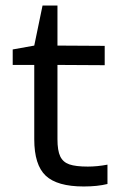

<svg xmlns="http://www.w3.org/2000/svg" viewBox="-20 -667 449 695"><path d="M104 -163V-432H26V-488L104 -502L134 -647H188V-502L359 -501V-431L188 -432V-163Q188 -122 198 -101Q208 -80 231 -72Q254 -64 298 -64Q332 -64 369 -71V-1Q333 8 283 8Q187 8 145.5 -31Q104 -70 104 -163Z"/></svg>

Font: Rhodium Libre
Style: Regular
Weight: 400
Designer: James Puckett
Foundry: Dunwich Type Founders
Version: Version 1.001; ttfautohint (v1.3)